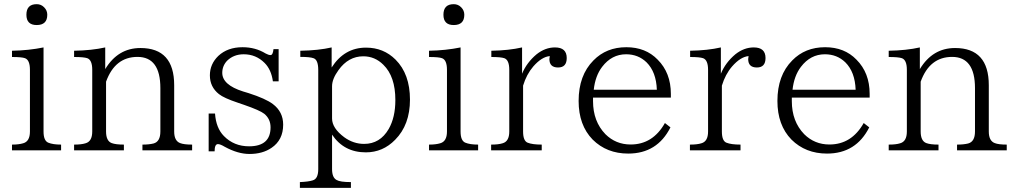

<svg xmlns="http://www.w3.org/2000/svg" viewBox="-20 -738 4915 930"><path d="M157.7 -717.8Q179.2 -717.8 193.8 -702.6Q209 -687.5 209 -666.5Q209 -616.7 157.7 -616.7Q107.9 -616.7 107.9 -666.5Q107.9 -717.8 157.7 -717.8ZM275.9 -9.8H38.1V-37.6Q70.8 -37.6 91.8 -43.9Q125 -52.7 125 -101.1V-399.9Q125 -447.3 101.1 -456.1Q85.9 -461.9 38.1 -461.9V-492.2Q119.6 -493.7 190.9 -508.3V-101.1Q190.9 -56.2 213.9 -46.9Q236.3 -37.6 275.9 -37.6Z M910.6 -9.8H669.9V-37.6Q702.1 -37.6 723.6 -43Q756.8 -51.8 756.8 -101.1V-311Q756.8 -462.4 646 -462.4Q537.1 -462.4 493.7 -342.3V-101.1Q493.7 -55.2 521 -44.9Q540.5 -37.6 580.1 -37.6V-9.8H338.9V-37.6Q374.5 -37.6 394 -43.9Q426.8 -52.7 426.8 -101.1V-399.9Q426.8 -447.3 402.8 -456.1Q386.2 -461.9 338.9 -461.9V-492.2Q424.8 -493.7 489.7 -508.3V-403.3Q551.3 -505.4 660.2 -505.4Q823.7 -505.4 823.7 -325.2V-101.1Q823.7 -55.7 852.5 -44.9Q870.6 -37.6 910.6 -37.6Z M1301.8 -344.2Q1293.9 -400.9 1261.7 -433.1Q1219.7 -475.1 1160.6 -475.1Q1111.8 -475.1 1079.6 -443.4Q1056.6 -418.5 1056.6 -385.3Q1056.6 -326.7 1157.7 -294.9L1183.6 -287.1Q1267.1 -260.3 1301.8 -233.9Q1351.6 -196.3 1351.6 -134.3Q1351.6 -60.1 1295.4 -22Q1252 7.8 1188.5 7.8Q1132.3 7.8 1068.8 -26.9Q1046.9 -40 1035.6 -40Q1019.5 -40 1019.5 -4.9H990.7V-188H1021.5Q1026.4 -117.7 1064.5 -79.1Q1113.3 -29.3 1186.5 -29.3Q1290.5 -29.3 1290.5 -121.1Q1290.5 -162.1 1259.8 -187Q1238.8 -203.6 1162.6 -230L1132.8 -240.2Q1064 -263.2 1040.5 -282.2Q996.6 -316.9 996.6 -373Q996.6 -427.7 1037.6 -467.3Q1082.5 -509.3 1154.8 -509.3Q1217.3 -509.3 1266.6 -479Q1280.8 -471.2 1290.5 -471.2Q1301.8 -471.2 1304.7 -500H1329.6V-344.2Z M1586.4 -411.1Q1647.9 -507.3 1752.9 -507.3Q1837.9 -507.3 1896 -449.2Q1965.8 -379.4 1965.8 -255.4Q1965.8 -133.3 1894 -61Q1834.5 0 1752 0Q1646 0 1588.4 -85.9V81.1Q1588.4 122.1 1610.4 133.8Q1627.4 144 1679.7 144V171.9H1432.6V144Q1475.1 142.1 1494.6 135.7Q1521.5 128.4 1521.5 81.1V-398.9Q1521.5 -448.7 1498.5 -456.1Q1481.9 -462.4 1434.6 -462.4V-492.2Q1522.9 -493.7 1586.4 -508.3ZM1588.4 -320.3V-164.1Q1588.4 -117.2 1647.5 -73.2Q1691.9 -41 1743.7 -41Q1820.8 -41 1862.8 -113.3Q1895 -169.4 1895 -253.4Q1895 -367.7 1836.9 -424.3Q1795.9 -465.3 1739.7 -465.3Q1667.5 -465.3 1619.6 -398.4Q1588.4 -355.5 1588.4 -320.3Z M2177.7 -717.8Q2199.2 -717.8 2213.9 -702.6Q2229 -687.5 2229 -666.5Q2229 -616.7 2177.7 -616.7Q2127.9 -616.7 2127.9 -666.5Q2127.9 -717.8 2177.7 -717.8ZM2295.9 -9.8H2058.1V-37.6Q2090.8 -37.6 2111.8 -43.9Q2145 -52.7 2145 -101.1V-399.9Q2145 -447.3 2121.1 -456.1Q2106 -461.9 2058.1 -461.9V-492.2Q2139.6 -493.7 2210.9 -508.3V-101.1Q2210.9 -56.2 2233.9 -46.9Q2256.3 -37.6 2295.9 -37.6Z M2508.8 -380.9Q2531.2 -435.1 2579.1 -475.1Q2621.1 -508.3 2668 -508.3Q2725.1 -508.3 2725.1 -457Q2725.1 -411.1 2683.1 -411.1Q2641.1 -411.1 2641.1 -452.1Q2641.1 -455.6 2643.1 -466.3Q2604 -462.9 2563 -416Q2530.3 -377.9 2513.7 -323.2V-101.1Q2513.7 -55.7 2535.6 -46.9Q2558.6 -37.6 2604 -37.6V-9.8H2358.9V-37.6Q2394.5 -37.6 2414.1 -43.9Q2446.8 -52.7 2446.8 -101.1V-399.9Q2446.8 -447.3 2422.9 -456.1Q2406.2 -461.9 2359.9 -461.9V-492.2Q2445.3 -493.7 2508.8 -508.3Z M3229.5 -265.1H2852.5V-248Q2852.5 -149.9 2912.6 -87.9Q2962.9 -38.1 3034.7 -38.1Q3142.1 -38.1 3200.7 -142.1L3227.5 -121.1Q3163.6 5.9 3022.9 5.9Q2918.9 5.9 2850.6 -62Q2782.7 -131.8 2782.7 -249Q2782.7 -373 2854.5 -445.3Q2917 -509.3 3013.7 -509.3Q3107.4 -509.3 3165.5 -449.2Q3229.5 -385.3 3229.5 -283.2ZM3161.6 -303.2Q3158.7 -389.2 3111.8 -436Q3071.3 -475.1 3012.7 -475.1Q2942.9 -475.1 2896.5 -414.1Q2863.3 -370.6 2856 -303.2Z M3471.7 -380.9Q3494.1 -435.1 3542 -475.1Q3584 -508.3 3630.9 -508.3Q3688 -508.3 3688 -457Q3688 -411.1 3646 -411.1Q3604 -411.1 3604 -452.1Q3604 -455.6 3606 -466.3Q3566.9 -462.9 3525.9 -416Q3493.2 -377.9 3476.6 -323.2V-101.1Q3476.6 -55.7 3498.5 -46.9Q3521.5 -37.6 3566.9 -37.6V-9.8H3321.8V-37.6Q3357.4 -37.6 3377 -43.9Q3409.7 -52.7 3409.7 -101.1V-399.9Q3409.7 -447.3 3385.7 -456.1Q3369.1 -461.9 3322.8 -461.9V-492.2Q3408.2 -493.7 3471.7 -508.3Z M4192.4 -265.1H3815.4V-248Q3815.4 -149.9 3875.5 -87.9Q3925.8 -38.1 3997.6 -38.1Q4105 -38.1 4163.6 -142.1L4190.4 -121.1Q4126.5 5.9 3985.8 5.9Q3881.8 5.9 3813.5 -62Q3745.6 -131.8 3745.6 -249Q3745.6 -373 3817.4 -445.3Q3879.9 -509.3 3976.6 -509.3Q4070.3 -509.3 4128.4 -449.2Q4192.4 -385.3 4192.4 -283.2ZM4124.5 -303.2Q4121.6 -389.2 4074.7 -436Q4034.2 -475.1 3975.6 -475.1Q3905.8 -475.1 3859.4 -414.1Q3826.2 -370.6 3818.8 -303.2Z M4856.4 -9.8H4615.7V-37.6Q4647.9 -37.6 4669.4 -43Q4702.6 -51.8 4702.6 -101.1V-311Q4702.6 -462.4 4591.8 -462.4Q4482.9 -462.4 4439.5 -342.3V-101.1Q4439.5 -55.2 4466.8 -44.9Q4486.3 -37.6 4525.9 -37.6V-9.8H4284.7V-37.6Q4320.3 -37.6 4339.8 -43.9Q4372.6 -52.7 4372.6 -101.1V-399.9Q4372.6 -447.3 4348.6 -456.1Q4332 -461.9 4284.7 -461.9V-492.2Q4370.6 -493.7 4435.5 -508.3V-403.3Q4497.1 -505.4 4606 -505.4Q4769.5 -505.4 4769.5 -325.2V-101.1Q4769.5 -55.7 4798.3 -44.9Q4816.4 -37.6 4856.4 -37.6Z"/></svg>

Font: I.Ming
Style: Regular
Weight: 400
Designer: Ichiten Fonts Project
Version: Version 5.10 Mar 24, 2018